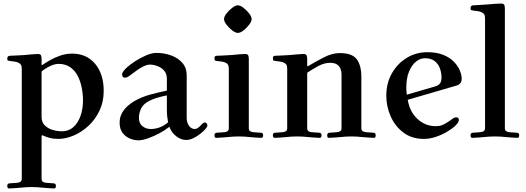

<svg xmlns="http://www.w3.org/2000/svg" viewBox="-20 -773 2975 1085"><path d="M21 278Q21 263 35 263L77 260Q87 259 95 254.5Q103 250 103 236V-383Q103 -399 98.5 -406.5Q94 -414 85 -418Q76 -423 62.5 -425Q49 -427 38 -428Q30 -429 25.5 -430.5Q21 -432 21 -442Q21 -458 38 -458Q49 -458 74 -459.5Q99 -461 118 -462Q142 -464 161.5 -466Q181 -468 193 -468Q209 -468 212 -459.5Q215 -451 215 -440V-407L218 -405Q237 -418 263 -433Q289 -448 321 -459Q353 -470 388 -470Q469 -470 517.5 -412.5Q566 -355 566 -259Q566 -197 542 -147Q518 -97 479.5 -61.5Q441 -26 396 -7Q351 12 309 12Q282 12 260 6Q238 0 219 -9L215 -5V236Q215 250 222.5 254.5Q230 259 240 260L282 263Q296 263 296 278Q296 292 286 292Q276 292 258.5 290.5Q241 289 226 288Q209 286 191 285Q173 284 159 284Q145 284 127 285Q109 286 92 288Q77 289 59.5 290.5Q42 292 32 292Q21 292 21 278ZM215 -112Q215 -82 233.5 -64Q252 -46 279 -38.5Q306 -31 330 -31Q368 -31 394.5 -54.5Q421 -78 435 -118Q449 -158 449 -205Q449 -240 442 -276.5Q435 -313 419.5 -343.5Q404 -374 377 -393Q350 -412 311 -412Q289 -412 262 -399Q235 -386 215 -369Z M656 -79Q656 -111 669.5 -134.5Q683 -158 702.5 -175Q722 -192 740 -202Q783 -226 827 -238Q871 -250 923 -261V-328Q923 -357 907 -374.5Q891 -392 868.5 -400Q846 -408 826 -408Q810 -408 786 -395.5Q762 -383 739 -365Q729 -358 713.5 -346Q698 -334 687 -334Q670 -334 670 -353Q670 -365 690.5 -385.5Q711 -406 742 -426Q773 -446 805.5 -460Q838 -474 863 -474Q909 -474 948 -459.5Q987 -445 1011 -417Q1035 -389 1035 -348V-107Q1035 -79 1048.5 -61.5Q1062 -44 1080 -44Q1089 -44 1097.5 -49.5Q1106 -55 1114 -64Q1120 -71 1126.5 -76Q1133 -81 1138 -81Q1143 -81 1147.5 -76Q1152 -71 1152 -63Q1152 -57 1141 -44Q1130 -31 1111.5 -16.5Q1093 -2 1072.5 8Q1052 18 1032 18Q1003 18 976 -3Q949 -24 938 -55H935Q913 -37 881 -20Q849 -3 817 8.5Q785 20 762 20Q740 20 715.5 10.5Q691 1 673.5 -21Q656 -43 656 -79ZM765 -108Q765 -75 785.5 -59.5Q806 -44 831 -44Q857 -44 882 -53Q907 -62 930 -82Q927 -96 925 -113.5Q923 -131 923 -155V-234Q893 -228 864.5 -219.5Q836 -211 810 -195Q785 -179 775 -154.5Q765 -130 765 -108Z M1246 -665Q1246 -679 1260 -697Q1274 -715 1292.5 -729Q1311 -743 1324 -743Q1338 -743 1356 -729Q1374 -715 1388 -697Q1402 -679 1402 -665Q1402 -652 1388 -633.5Q1374 -615 1356 -601Q1338 -587 1324 -587Q1311 -587 1292.5 -601Q1274 -615 1260 -633.5Q1246 -652 1246 -665ZM1192 -8Q1192 -23 1206 -23L1248 -26Q1258 -27 1265.5 -31.5Q1273 -36 1273 -50V-383Q1273 -399 1269 -406.5Q1265 -414 1256 -418Q1247 -423 1233.5 -425Q1220 -427 1209 -428Q1201 -429 1196.5 -430.5Q1192 -432 1192 -442Q1192 -451 1195 -454.5Q1198 -458 1208 -458Q1219 -458 1244 -459.5Q1269 -461 1288 -462Q1312 -464 1332 -466Q1352 -468 1364 -468Q1380 -468 1383 -459.5Q1386 -451 1386 -440V-50Q1386 -36 1393.5 -31.5Q1401 -27 1411 -26L1453 -23Q1467 -23 1467 -8Q1467 6 1456 6Q1446 6 1428.5 4.5Q1411 3 1396 2Q1379 0 1361 -1Q1343 -2 1329 -2Q1315 -2 1297 -1Q1279 0 1262 2Q1247 3 1229.5 4.5Q1212 6 1202 6Q1192 6 1192 -8Z M1522 -8Q1522 -23 1536 -23L1578 -26Q1588 -27 1595.5 -31.5Q1603 -36 1603 -50V-383Q1603 -399 1599 -406.5Q1595 -414 1586 -418Q1577 -423 1563.5 -425Q1550 -427 1539 -428Q1531 -429 1526.5 -430.5Q1522 -432 1522 -442Q1522 -451 1525 -454.5Q1528 -458 1538 -458Q1549 -458 1574 -459.5Q1599 -461 1618 -462Q1642 -464 1662 -466Q1682 -468 1694 -468Q1710 -468 1713 -459.5Q1716 -451 1716 -440V-401L1719 -398Q1762 -424 1809.5 -448.5Q1857 -473 1900 -473Q1971 -473 1996.5 -437.5Q2022 -402 2022 -340V-50Q2022 -36 2030 -31.5Q2038 -27 2048 -26L2090 -23Q2103 -23 2103 -8Q2103 6 2093 6Q2083 6 2065.5 4.5Q2048 3 2033 2Q2016 0 1998 -1Q1980 -2 1966 -2Q1952 -2 1934 -1Q1916 0 1899 2Q1884 3 1866.5 4.5Q1849 6 1839 6Q1829 6 1829 -8Q1829 -23 1843 -23L1885 -26Q1895 -27 1902.5 -31.5Q1910 -36 1910 -50V-353Q1910 -367 1905 -382Q1900 -397 1886 -407.5Q1872 -418 1846 -418Q1812 -418 1778 -399.5Q1744 -381 1716 -362V-50Q1716 -36 1723.5 -31.5Q1731 -27 1741 -26L1783 -23Q1797 -23 1797 -8Q1797 6 1786 6Q1776 6 1758.5 4.5Q1741 3 1726 2Q1709 0 1691 -1Q1673 -2 1659 -2Q1645 -2 1627.5 -1Q1610 0 1593 2Q1578 3 1560.5 4.5Q1543 6 1533 6Q1522 6 1522 -8Z M2163 -232Q2163 -303 2194.5 -358.5Q2226 -414 2278.5 -446Q2331 -478 2395 -478Q2449 -478 2486 -462.5Q2523 -447 2545.5 -423.5Q2568 -400 2578.5 -374.5Q2589 -349 2589 -328Q2589 -297 2558 -289L2284 -209Q2296 -140 2340 -100Q2384 -60 2442 -60Q2470 -60 2490 -71Q2510 -82 2522 -91Q2535 -101 2542.5 -105.5Q2550 -110 2558 -110Q2573 -110 2573 -95Q2573 -82 2554.5 -64Q2536 -46 2506.5 -28.5Q2477 -11 2442.5 0.5Q2408 12 2376 12Q2307 12 2259.5 -24Q2212 -60 2187.5 -116Q2163 -172 2163 -232ZM2276 -277Q2276 -258 2279 -238L2437 -284Q2456 -289 2465.5 -300.5Q2475 -312 2475 -336Q2475 -360 2466.5 -385Q2458 -410 2437.5 -427Q2417 -444 2381 -444Q2355 -444 2331 -425Q2307 -406 2291.5 -368.5Q2276 -331 2276 -277Z M2639 -8Q2639 -23 2653 -23L2695 -26Q2705 -27 2713 -31.5Q2721 -36 2721 -50V-668Q2721 -684 2716.5 -691.5Q2712 -699 2703 -703Q2694 -708 2680.5 -710Q2667 -712 2656 -713Q2648 -714 2643.5 -715.5Q2639 -717 2639 -727Q2639 -743 2656 -743Q2667 -743 2692 -745Q2717 -747 2736 -748Q2760 -750 2779.5 -751.5Q2799 -753 2811 -753Q2827 -753 2830 -744.5Q2833 -736 2833 -725V-50Q2833 -36 2840.5 -31.5Q2848 -27 2858 -26L2900 -23Q2914 -23 2914 -8Q2914 6 2904 6Q2894 6 2876.5 4.5Q2859 3 2844 2Q2827 0 2809 -1Q2791 -2 2777 -2Q2763 -2 2745 -1Q2727 0 2710 2Q2695 3 2677.5 4.5Q2660 6 2650 6Q2639 6 2639 -8Z"/></svg>

Font: Monomakh
Style: Regular
Weight: 400
Version: Version 1.200; ttfautohint (v1.8.4.7-5d5b)